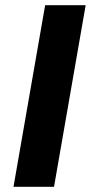

<svg xmlns="http://www.w3.org/2000/svg" viewBox="-20 -720 350 740"><path d="M154 -700H310.2L188.2 0H32Z"/></svg>

Font: Fixel Italic Variable Display Thin
Style: Italic
Weight: 100
Italic angle: -10°
Designer: AlfaBravo + MacPaw
Foundry: Kyrylo Tkachov, Marchela Mozhyna, Serhii Makarenko, Maria Weinstein, Zakhar Kryvoshyya
Version: Version 1.210;Glyphs 3.2 (3217)